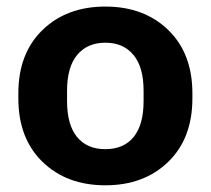

<svg xmlns="http://www.w3.org/2000/svg" viewBox="-20 -550 642 585"><path d="M35.9 -250Q35.9 -128.4 109.5 -56.9Q183.1 14.6 301 14.6Q418.9 14.6 492.6 -56.9Q566.2 -128.4 566.2 -250V-265.6Q566.2 -387.2 492.6 -458.6Q418.9 -530 301 -530Q183.1 -530 109.5 -458.6Q35.9 -387.2 35.9 -265.6ZM184.3 -273.7Q184.3 -345.5 215.2 -382.7Q246.1 -419.9 301 -419.9Q355.7 -419.9 386.6 -382.7Q417.5 -345.5 417.5 -273.7V-241.9Q417.5 -169.9 387.2 -132.7Q356.9 -95.5 301 -95.5Q245.1 -95.5 214.7 -132.7Q184.3 -169.9 184.3 -241.9Z"/></svg>

Font: Roboto Flex
Style: Regular
Weight: 400
Designer: Berlow after Robertson
Foundry: Google
Version: Version 3.200;gftools[0.9.32]